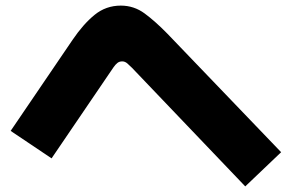

<svg xmlns="http://www.w3.org/2000/svg" viewBox="-20 -683 1040 685"><path d="M983 -140 855 -18 451 -441Q443 -449 434.5 -456.5Q426 -464 416 -464Q406 -464 399 -458.5Q392 -453 385 -443L164 -118L18 -216L239 -541Q277 -597 317.5 -630Q358 -663 411 -663Q458 -663 496 -635Q534 -607 577 -563Z"/></svg>

Font: Murecho Thin Black
Style: Regular
Weight: 900
Version: Version 1.010